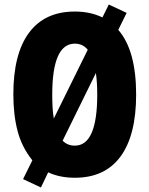

<svg xmlns="http://www.w3.org/2000/svg" viewBox="-20 -842 661 849"><path d="M582 -424Q582 -244 513 -150Q444 -56 311 -56Q244 -56 193 -80L161 -13L82 -50L123 -133Q76 -192 57.5 -263.5Q39 -335 39 -425Q39 -604 108.5 -697.5Q178 -791 311 -791Q379 -791 433 -765L461 -822L540 -785L503 -710Q543 -664 562.5 -592Q582 -520 582 -424ZM211 -424Q211 -393 212.5 -367Q214 -341 218 -318L368 -622Q346 -649 311 -649Q211 -649 211 -424ZM410 -424Q410 -477 404 -519L257 -220Q278 -198 311 -198Q410 -198 410 -424Z"/></svg>

Font: Noto Sans Malayalam UI ExtraCondensed Black
Style: Regular
Weight: 900
Width: 2
Designer: Jelle Bosma - Monotype Design Team
Foundry: Monotype Imaging Inc.
Version: Version 2.104; ttfautohint (v1.8.4.7-5d5b)